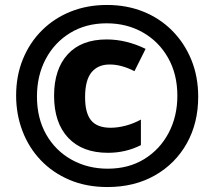

<svg xmlns="http://www.w3.org/2000/svg" viewBox="-20 -744 864 774"><path d="M413 10Q328 10 260 -19Q192 -48 144 -98.5Q96 -149 70.5 -216Q45 -283 45 -359Q45 -439 72.5 -506Q100 -573 149.5 -622Q199 -671 265.5 -697.5Q332 -724 411 -724Q491 -724 558 -697Q625 -670 674.5 -620Q724 -570 751.5 -502.5Q779 -435 779 -354Q779 -248 733 -166Q687 -84 604.5 -37Q522 10 413 10ZM414 -64Q499 -64 562 -103Q625 -142 660 -208.5Q695 -275 695 -358Q695 -445 657.5 -511Q620 -577 555.5 -613.5Q491 -650 410 -650Q326 -650 262.5 -611Q199 -572 164 -505.5Q129 -439 129 -355Q129 -267 166.5 -201.5Q204 -136 269 -100Q334 -64 414 -64ZM415 -128Q312 -128 255 -188.5Q198 -249 198 -358Q198 -465 253 -525Q308 -585 410 -585Q489 -585 567 -547L522 -457Q470 -484 422 -484Q375 -484 349 -452.5Q323 -421 323 -352Q323 -288 347.5 -258.5Q372 -229 426 -229Q455 -229 487 -237.5Q519 -246 548 -262V-159Q487 -128 415 -128Z"/></svg>

Font: Noto Sans ExtraCondensed Black
Style: Regular
Weight: 900
Width: 2
Designer: Monotype Design Team
Foundry: Monotype Imaging Inc.
Version: Version 2.013; ttfautohint (v1.8.4.7-5d5b)